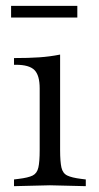

<svg xmlns="http://www.w3.org/2000/svg" viewBox="-20 -635 339 658"><path d="M28 3V-20L44 -22Q77 -26 92 -33.5Q107 -41 111.5 -61Q116 -81 116 -121V-332Q116 -377 98 -395Q80 -413 35 -413H28V-436Q78 -436 114.5 -438.5Q151 -441 186 -448V-121Q186 -81 190.5 -61Q195 -41 210.5 -33.5Q226 -26 258 -22L274 -20V3L151 0ZM18 -575V-615H245V-575Z"/></svg>

Font: Baskervville SC
Style: Regular
Weight: 400
Designer: Alexis Faudot, Rémi Forte, Morgane Pierson, Rafael Ribas, Tanguy Vanlaeys, Rosalie Wagner, Thomas Huot-Marchand
Foundry: ANRT
Version: Version 1.100